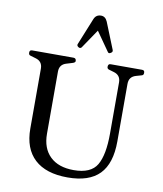

<svg xmlns="http://www.w3.org/2000/svg" viewBox="-112 -1176 1080 1275"><g transform="rotate(10 428.0 -538.5)"><path d="M354 -854 351 -856Q340 -864 345 -875L418 -1055Q431 -1087 465 -1087Q494 -1087 508 -1055L580 -876Q585 -863 573 -856L570 -854Q557 -846 550 -858L461 -985L375 -858Q372 -853 365.5 -851.5Q359 -850 354 -854ZM431 10Q285 10 208.5 -61Q132 -132 132 -267V-671Q132 -720 85 -733L51 -743Q37 -746 37 -760V-764Q37 -780 54 -780H332Q351 -780 351 -760Q351 -749 327 -743L294 -733Q247 -720 247 -671V-252Q247 -154 303.5 -99.5Q360 -45 463 -45Q579 -45 619 -113.5Q659 -182 659 -325V-671Q659 -720 612 -733L578 -743Q566 -747 566 -760Q566 -780 583 -780H795Q812 -780 812 -764V-760Q812 -746 798 -743L763 -733Q716 -720 716 -671V-283Q716 -134 646 -62Q576 10 431 10Z"/></g></svg>

Font: Caslon OS
Style: Regular
Weight: 400
Designer: Alfredo Marco Pradil
Foundry: Hanken Design Co.
Version: Version 1.000;PS 001.000;hotconv 1.0.88;makeotf.lib2.5.64775